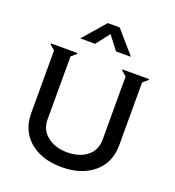

<svg xmlns="http://www.w3.org/2000/svg" viewBox="-165 -1072 1101 1210"><g transform="rotate(20 385.0 -466.5)"><path d="M389.2 -883.8 318.8 -793H219.2L349.1 -942.9H429.2L559.1 -793H459ZM535.2 -694.8 536.1 -700.2H713.9L714.8 -694.8L680.2 -665V-245.1Q680.2 -127.4 598.9 -58.8Q517.6 9.8 384.8 9.8Q252 9.8 170.9 -58.6Q89.8 -127 89.8 -245.1V-665L55.2 -694.8L56.2 -700.2H233.9L234.9 -694.8L200.2 -665V-242.2Q200.2 -172.4 253.4 -131.1Q306.6 -89.8 384.8 -89.8Q468.3 -89.8 519 -130.4Q569.8 -170.9 569.8 -242.2V-665Z"/></g></svg>

Font: Tiffany Gothic CC
Style: Regular
Weight: 400
Designer: indestructible type*
Foundry: Cowboy Collective
Version: Version 1.000